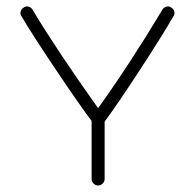

<svg xmlns="http://www.w3.org/2000/svg" viewBox="-20 -560 598 589"><path d="M261 -11V-189Q224 -238 150.5 -347.5Q77 -457 46 -510Q41 -517 43.5 -525Q46 -533 53 -537Q60 -542 68 -539.5Q76 -537 80 -530Q153 -408 281 -228Q381 -368 478 -530Q482 -537 490 -539.5Q498 -542 505 -537Q512 -533 514.5 -525Q517 -517 512 -510Q478 -451 408.5 -344.5Q339 -238 301 -187V-11Q301 -3 295 3Q289 9 281 9Q273 9 267 3Q261 -3 261 -11Z"/></svg>

Font: Hoogli Light
Style: Regular
Weight: 300
Designer: Anand Singh Naorem
Foundry: Brand New Type
Version: Version 1.00 b007